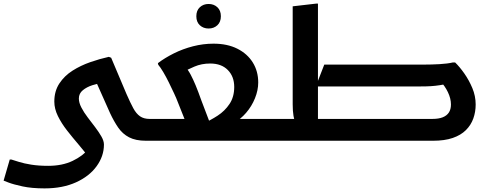

<svg xmlns="http://www.w3.org/2000/svg" viewBox="-42 -780 2712 1064"><path d="M767 0Q710 0 673.5 -19Q637 -38 613 -73Q589 -108 568 -153L474 -364L532 -322Q502 -318 470.5 -308Q439 -298 417 -280Q395 -262 395 -234Q395 -211 409 -184Q423 -157 444 -129.5Q465 -102 485.5 -75Q506 -48 520 -23.5Q534 1 534 21Q534 85 493.5 141Q453 197 379 230.5Q305 264 205 264Q134 264 83 253Q32 242 5 231.5Q-22 221 -22 221L12 104H21Q37 109 64 117.5Q91 126 131.5 132.5Q172 139 225 139Q303 139 360.5 111.5Q418 84 451 43L452 95Q426 59 393 20.5Q360 -18 329.5 -57Q299 -96 279 -136.5Q259 -177 259 -217Q259 -275 287 -317.5Q315 -360 360 -388.5Q405 -417 458 -435.5Q511 -454 561 -465L574 -460L659 -259Q680 -211 696.5 -180.5Q713 -150 734 -135.5Q755 -121 787 -121V-20Z M787 -121H1023L1009 -49L943 -215Q936 -234 922.5 -263Q909 -292 893.5 -323.5Q878 -355 862.5 -381Q847 -407 835 -421L833 -430Q871 -459 921 -484Q971 -509 1027.5 -523.5Q1084 -538 1141 -538Q1218 -538 1273.5 -510Q1329 -482 1359 -433.5Q1389 -385 1389 -323Q1389 -280 1371 -235.5Q1353 -191 1322 -155Q1291 -119 1254 -99L1226 -121H1478V-20L1458 0H767V-101ZM1133 -68 1082 -95Q1124 -113 1164 -139Q1204 -165 1230 -204Q1256 -243 1256 -298Q1256 -356 1220.5 -392Q1185 -428 1123 -428Q1075 -428 1035.5 -411Q996 -394 969 -379L980 -417Q1001 -392 1014.5 -366.5Q1028 -341 1042 -307.5Q1056 -274 1074 -223ZM1114 -622Q1085 -622 1065.5 -640Q1046 -658 1046 -690Q1046 -722 1065.5 -740Q1085 -758 1114 -758Q1143 -758 1162.5 -740Q1182 -722 1182 -690Q1182 -658 1162.5 -640Q1143 -622 1114 -622Z M1691 -121H2354Q2389 -121 2411.5 -130Q2434 -139 2445.5 -156.5Q2457 -174 2457 -201Q2457 -234 2440 -269.5Q2423 -305 2396 -332L2459 -320Q2422 -312 2396 -308Q2370 -304 2346 -302.5Q2322 -301 2289 -301H1708L1755 -422H2306Q2350 -422 2394 -424.5Q2438 -427 2468 -434H2480Q2505 -410 2531 -373Q2557 -336 2575.5 -292Q2594 -248 2594 -201Q2594 -160 2581 -123.5Q2568 -87 2540 -59Q2512 -31 2467 -15.5Q2422 0 2357 0H1691ZM1436 0V-101L1456 -121H1645L1597 -97Q1589 -110 1584.5 -137.5Q1580 -165 1580 -202V-745L1710 -760H1720V-61L1663 -121H1858V-20L1838 0Z"/></svg>

Font: Kufam SemiBold
Style: Italic
Weight: 600
Italic angle: -11°
Designer: Artur Schmal
Foundry: Original Type
Version: Version 1.301; ttfautohint (v1.8.3)